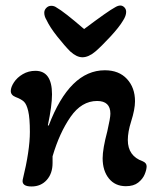

<svg xmlns="http://www.w3.org/2000/svg" viewBox="-20 -663 576 694"><path d="M234 -477Q214 -497 187 -531Q160 -565 148 -591Q140 -604 140 -617Q140 -627 147.5 -634.5Q155 -642 165 -642Q176 -642 184 -636Q211 -621 284 -558Q372 -624 395 -636Q406 -643 415 -643Q423 -643 429.5 -636.5Q436 -630 436 -620Q436 -606 425 -589Q411 -565 378.5 -530Q346 -495 325 -477Q300 -456 278 -456Q257 -456 234 -477ZM62 -13Q88 -119 88 -186Q88 -236 82 -261.5Q76 -287 66 -296Q56 -305 37 -312Q19 -319 19 -334Q19 -348 30.5 -365.5Q42 -383 62.5 -395Q83 -407 108 -407Q168 -407 168 -322Q168 -281 153 -210L156 -209Q232 -409 359 -409Q410 -409 439 -377.5Q468 -346 468 -297Q468 -268 454 -224Q442 -186 442 -157Q442 -99 496 -80Q510 -74 510 -62Q510 -50 503 -33Q496 -16 479.5 -3Q463 10 435 10Q396 10 373.5 -18Q351 -46 351 -91Q351 -125 368 -189Q379 -237 379 -252Q379 -298 331 -298Q275 -298 235 -240.5Q195 -183 170 -98V-74Q170 -36 149 -12.5Q128 11 94 11Q58 11 62 -13Z"/></svg>

Font: AkayaTelivigala
Style: Regular
Weight: 400
Designer: Vaishnavi Murthy Yerkadithaya ( vaishnavimurthy@gmail.com ), Juan Luis Blanco Aristondo ( juan@blancoletters.com )
Version: Version 1.000